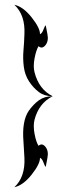

<svg xmlns="http://www.w3.org/2000/svg" viewBox="-20 -622 280 802"><path d="M40 -602Q77 -594 112.5 -549Q148 -504 147 -479Q156 -483 161.5 -498.5Q167 -514 171 -516Q172 -509 178 -480Q184 -451 170 -433.5Q156 -416 141 -429Q131 -413 124.5 -379Q118 -345 124 -321Q142 -249 200 -220Q166 -220 143 -237Q120 -254 102 -281Q84 -308 79.5 -342.5Q75 -377 78 -411Q81 -445 82 -479Q86 -559 40 -602ZM200 -220Q142 -191 124 -121Q118 -96 124.5 -62Q131 -28 141 -13Q156 -26 170 -8.5Q184 9 178 38Q172 67 171 75Q167 72 161.5 56.5Q156 41 147 37Q148 62 112.5 107Q77 152 40 160Q86 117 82 37Q80 3 78 -31Q71 -116 100 -159Q120 -187 143 -203.5Q166 -220 200 -220Z"/></svg>

Font: SOV_mook
Style: Book
Weight: 400
Version: Version 1.00